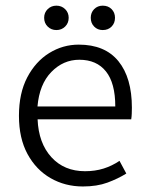

<svg xmlns="http://www.w3.org/2000/svg" viewBox="-20 -656 531 688"><path d="M276.9 12.2Q213.4 12.2 161.4 -17.6Q109.4 -47.4 78.6 -104Q47.9 -160.6 47.9 -241.2Q47.9 -321.8 77.6 -378.7Q107.4 -435.5 156.2 -465.8Q205.1 -496.1 262.2 -496.1Q356 -496.1 404.3 -436.8Q452.6 -377.4 452.6 -270Q452.6 -258.8 452.1 -248.3Q451.7 -237.8 450.2 -228.5H114.7Q118.2 -143.1 164.1 -92.8Q210 -42.5 284.7 -42.5Q320.8 -42.5 351.1 -52Q381.3 -61.5 408.2 -79.6L432.6 -34.2Q402.8 -15.6 365.2 -1.7Q327.6 12.2 276.9 12.2ZM114.3 -274.4H393.1Q393.1 -358.4 359.6 -400.1Q326.2 -441.9 264.2 -441.9Q206.5 -441.9 163.8 -397.9Q121.1 -354 114.3 -274.4ZM182.1 -548.3Q163.6 -548.3 150.9 -560.8Q138.2 -573.2 138.2 -592.3Q138.2 -610.8 150.9 -623.3Q163.6 -635.7 182.1 -635.7Q200.7 -635.7 213.4 -623.3Q226.1 -610.8 226.1 -592.3Q226.1 -573.2 213.4 -560.8Q200.7 -548.3 182.1 -548.3ZM348.1 -548.3Q329.6 -548.3 317.4 -560.8Q305.2 -573.2 305.2 -592.3Q305.2 -610.8 317.4 -623.3Q329.6 -635.7 348.1 -635.7Q367.7 -635.7 379.9 -623.3Q392.1 -610.8 392.1 -592.3Q392.1 -573.2 379.9 -560.8Q367.7 -548.3 348.1 -548.3Z"/></svg>

Font: Varta Light Light
Style: Regular
Weight: 300
Version: Version 1.004